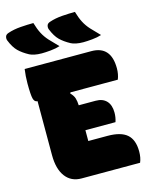

<svg xmlns="http://www.w3.org/2000/svg" viewBox="-183 -1031 869 1116"><g transform="rotate(-15 252.0 -472.5)"><path d="M129 -945Q140 -907 154 -880Q168 -853 189.5 -829.5Q211 -806 241 -776Q217 -768 185 -765Q153 -762 131 -762Q107 -762 88 -766Q69 -770 58 -776Q21 -796 -2.5 -819Q-26 -842 -44 -887Q-48 -898 -44.5 -910Q-41 -922 -25 -927Q10 -939 52.5 -942Q95 -945 129 -945ZM379 -945Q390 -907 404 -880Q418 -853 439.5 -829.5Q461 -806 491 -776Q467 -768 435 -765Q403 -762 381 -762Q357 -762 338 -766Q319 -770 308 -776Q271 -796 247.5 -819Q224 -842 206 -887Q202 -898 205.5 -910Q209 -922 225 -927Q260 -939 302.5 -942Q345 -945 379 -945ZM166 0Q104 0 69.5 -46Q35 -92 35 -175V-500Q17 -500 11 -523Q5 -546 5 -615Q5 -658 11 -700H412Q530 -700 530 -565Q530 -530 518 -500H233L230 -494Q248 -476 253.5 -458Q259 -440 260 -415H362Q404 -415 427 -390.5Q450 -366 450 -320Q450 -292 441 -265H260V-200H376Q456 -200 493 -167.5Q530 -135 530 -65Q530 -27 518 0Z"/></g></svg>

Font: Recursive Sn Csl St XBk
Style: Regular
Weight: 1000
Version: Version 1.079;hotconv 1.0.112;makeotfexe 2.5.65598; ttfautoh